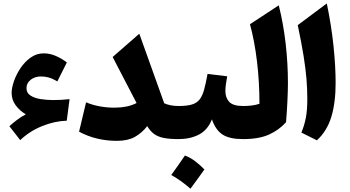

<svg xmlns="http://www.w3.org/2000/svg" viewBox="-20 -823 2070 1136"><path d="M132.8 -146.5Q95.7 -168.5 72.3 -200.7Q48.8 -232.9 48.8 -273.4Q48.8 -302.7 62.5 -342.5Q76.2 -382.3 101.3 -419.9Q126.5 -457.5 161.4 -482.4Q196.3 -507.3 238.3 -507.3Q275.4 -507.3 310.5 -491.9Q345.7 -476.6 375.5 -453.6L319.3 -341.3Q291.5 -357.9 269 -364.3Q246.6 -370.6 222.2 -370.6Q186.5 -370.6 161.6 -351.1Q136.7 -331.5 136.7 -301.8Q136.7 -273.4 159.9 -258.1Q183.1 -242.7 219.7 -236.8Q256.3 -231 295.4 -231Q318.4 -231 340.8 -232.2Q363.3 -233.4 391.6 -236.3L375 -108.9Q304.2 -106.9 230.5 -77.4Q156.7 -47.9 99.6 5.9L35.6 -76.2Q52.7 -92.3 79.1 -112.5Q105.5 -132.8 132.8 -146.5Z M788.1 -213.4 646.5 -485.8 804.2 -623.5 951.7 -211.9Q987.8 -195.8 1036.6 -195.8H1037.1V0H1036.6Q983.9 0 949.2 -6.8Q914.6 -13.7 891.6 -30.5Q868.7 -47.4 851.1 -76.7Q818.4 -35.2 777.1 -12.5Q735.8 10.3 671.9 10.3Q548.3 10.3 447.8 -43.9L489.3 -217.8Q523.9 -202.6 567.4 -194.3Q610.8 -186 656.2 -186Q694.3 -186 726.8 -192.4Q759.3 -198.7 788.1 -213.4Z M1074.2 97.2Q1106.4 109.4 1135.3 131.3Q1164.1 153.3 1189.5 179.7Q1169.4 207.5 1148.9 236.1Q1128.4 264.6 1106.9 293.5Q1082 271.5 1053.7 251Q1025.4 230.5 993.2 212.4Q1014.6 183.1 1034.7 154.3Q1054.7 125.5 1074.2 97.2ZM1037.1 0Q1026.4 0 1021 -8.1Q1015.6 -16.1 1015.6 -38.6V-157.2Q1015.6 -179.7 1021 -187.7Q1026.4 -195.8 1037.1 -195.8Q1085.9 -195.8 1115.2 -204.6Q1144.5 -213.4 1161.1 -234.6Q1177.7 -255.9 1187.7 -292.7Q1197.8 -329.6 1208 -385.7L1324.2 -371.6Q1319.8 -347.7 1316.7 -325.4Q1313.5 -303.2 1313.5 -284.7Q1313.5 -244.6 1336.4 -220.2Q1359.4 -195.8 1418 -195.8H1418.5V0H1418Q1338.4 0 1297.1 -26.6Q1255.9 -53.2 1233.9 -116.7Q1208.5 -53.2 1156.7 -26.6Q1105 0 1037.1 0Z M1629.4 -791.5Q1656.7 -682.6 1670.2 -564.7Q1683.6 -446.8 1683.6 -332.5Q1683.6 -286.1 1680.4 -222.2Q1677.2 -158.2 1672.4 -100.1Q1631.3 -53.7 1571.8 -26.9Q1512.2 0 1418.5 0Q1407.7 0 1402.3 -8.1Q1397 -16.1 1397 -38.6V-157.2Q1397 -179.7 1402.3 -187.7Q1407.7 -195.8 1418.5 -195.8Q1444.3 -195.8 1469.2 -198.7Q1494.1 -201.7 1515.1 -209Q1515.1 -336.9 1500.7 -458.3Q1486.3 -579.6 1459 -679.7Z M1913.6 -802.7Q1940.9 -670.4 1953.4 -549.8Q1965.8 -429.2 1965.8 -333Q1965.8 -215.8 1940.4 -131.8Q1915 -47.9 1855 7.3L1763.2 -38.6Q1780.8 -80.6 1789.6 -126.2Q1798.3 -171.9 1798.3 -238.3Q1798.3 -294.4 1793.5 -354.2Q1788.6 -414.1 1776.4 -490.7Q1764.2 -567.4 1741.7 -674.3Z"/></svg>

Font: Pinar-DS2-FD ExtraBold
Style: Regular
Weight: 800
Designer: Amin Abedi
Version: Version 3.000